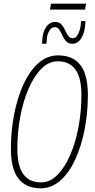

<svg xmlns="http://www.w3.org/2000/svg" viewBox="-20 -1010 513 1040"><path d="M200 10Q121 10 80 -42.5Q39 -95 39 -204Q39 -300 56.5 -390.5Q74 -481 107 -553Q140 -625 187.5 -667.5Q235 -710 295 -710Q375 -710 415.5 -657.5Q456 -605 456 -496Q456 -400 438.5 -309.5Q421 -219 388 -147Q355 -75 307.5 -32.5Q260 10 200 10ZM202 -22Q251 -22 291 -62.5Q331 -103 360.5 -171Q390 -239 405.5 -323.5Q421 -408 421 -495Q421 -589 388.5 -633.5Q356 -678 293 -678Q244 -678 204 -637.5Q164 -597 134.5 -529Q105 -461 89.5 -376.5Q74 -292 74 -205Q74 -111 106.5 -66.5Q139 -22 202 -22ZM208 -773Q208 -777 208 -777Q208 -777 209 -792Q211 -836 230 -863.5Q249 -891 279 -891Q301 -891 313 -877.5Q325 -864 332.5 -846.5Q340 -829 349.5 -816Q359 -803 374 -803Q389 -803 398.5 -817.5Q408 -832 413 -851.5Q418 -871 418 -885Q419 -891 419 -896H443Q443 -893 442.5 -891Q442 -889 442 -883Q440 -835 421 -804Q402 -773 371 -773Q350 -773 338 -786.5Q326 -800 318 -818Q310 -836 301 -849.5Q292 -863 276 -863Q258 -863 245.5 -841Q233 -819 233 -786Q231 -772 231.5 -773.5Q232 -775 232 -773ZM251 -958 256 -990H446L441 -958Z"/></svg>

Font: Georama SemiCondensed ExtraLight
Style: Italic
Weight: 200
Width: 4
Italic angle: -9°
Designer: Jean-Baptiste Levee
Foundry: Production Type
Version: Version 1.000